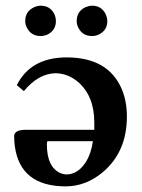

<svg xmlns="http://www.w3.org/2000/svg" viewBox="-20 -645 501 676"><path d="M250 -570.8Q250 -605 280.8 -619.6Q292.5 -624.5 304.2 -625Q337.9 -625 352.5 -594.2Q357.4 -582.5 357.9 -570.8Q357.9 -537.6 326.7 -522.9Q315.4 -518.1 304.2 -518.1Q270 -518.1 255.4 -548.3Q250 -559.6 250 -570.8ZM68.8 -570.8Q68.8 -605 100.1 -619.6Q111.3 -624.5 123 -625Q157.2 -625 171.9 -594.2Q176.8 -582.5 176.8 -570.8Q176.8 -537.6 146 -522.9Q134.3 -518.1 123 -518.1Q89.4 -518.1 74.2 -548.3Q68.8 -559.6 68.8 -570.8ZM307.1 -147.9H147Q145 -144.5 145 -137.2Q145 -56.2 193.4 -35.2Q203.6 -31.2 212.9 -30.8Q253.9 -30.8 281.7 -73.7Q300.8 -103.5 307.1 -147.9ZM64 -324.2 39.1 -345.2Q88.4 -442.9 214.8 -442.9Q360.8 -442.9 408.7 -331.5Q426.8 -288.1 426.8 -234.9Q426.8 -110.8 342.3 -39.1Q283.2 10.7 211.9 11.2Q51.3 11.2 32.2 -130.4Q29.8 -148.4 29.8 -167Q31.7 -187.5 68.8 -188H312V-213.9Q312 -307.1 254.4 -356.9Q219.2 -386.2 175.8 -387.2Q115.2 -386.2 64 -324.2Z"/></svg>

Font: Linux Libertine O
Style: Semibold
Weight: 700
Designer: Philipp H. Poll
Foundry: Philipp H. Poll
Version: Version 5.0.0